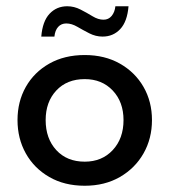

<svg xmlns="http://www.w3.org/2000/svg" viewBox="-20 -584 541 614"><path d="M251 10Q186 10 137.5 -18Q89 -46 62.5 -93.5Q36 -141 36 -200Q36 -259 62.5 -306Q89 -353 137.5 -380.5Q186 -408 251 -408Q315 -408 363.5 -380.5Q412 -353 439 -306Q466 -259 466 -200Q466 -141 439 -93.5Q412 -46 363.5 -18Q315 10 251 10ZM251 -67Q306 -67 340.5 -104Q375 -141 375 -200Q375 -258 340.5 -294.5Q306 -331 251 -331Q194 -331 160 -294.5Q126 -258 126 -200Q126 -141 160 -104Q194 -67 251 -67ZM308 -467Q286 -467 265.5 -477.5Q245 -488 227 -498.5Q209 -509 192 -509Q176 -509 166 -498Q156 -487 154 -467H112Q116 -516 138.5 -540Q161 -564 195 -564Q217 -564 237.5 -553.5Q258 -543 276 -532Q294 -521 311 -521Q327 -521 337 -533Q347 -545 349 -564H391Q387 -515 364.5 -491Q342 -467 308 -467Z"/></svg>

Font: Rokkitt SemiBold Medium
Style: Regular
Weight: 500
Version: Version 3.103